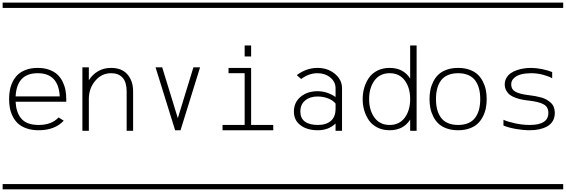

<svg xmlns="http://www.w3.org/2000/svg" viewBox="-20 -990 4282 1453"><path d="M98.1 -260.3H432.1Q422.9 -436 265.1 -436Q107.4 -436 98.1 -260.3ZM98.1 -220.2Q100.1 -180.7 109.9 -150.1Q119.6 -119.6 139.2 -95Q158.7 -70.3 192.1 -57.4Q225.6 -44.4 272 -44.4Q370.1 -44.4 423.3 -101.1L462.4 -76.7Q395 -4.4 272 -4.4Q221.2 -4.4 181.4 -18.3Q141.6 -32.2 117.2 -54.4Q92.8 -76.7 76.9 -108.2Q61 -139.6 54.9 -171.9Q48.8 -204.1 48.8 -240.2Q48.8 -276.4 54.9 -308.6Q61 -340.8 76.4 -372.1Q91.8 -403.3 115.7 -425.8Q139.6 -448.2 178 -462.2Q216.3 -476.1 265.1 -476.1Q314 -476.1 352.3 -462.2Q390.6 -448.2 414.6 -425.8Q438.5 -403.3 453.9 -372.1Q469.2 -340.8 475.3 -308.6Q481.4 -276.4 481.4 -240.2V-220.2ZM0 402.8H530.3V442.9H0ZM0 -970.2H530.3V-930.2H0Z M603.5 -480.5H652.3V-382.8Q679.2 -425.8 721.9 -450.9Q764.6 -476.1 820.8 -476.1Q901.9 -476.1 944.6 -426.8Q987.3 -377.4 987.3 -298.3V0H938.5V-298.3Q938.5 -366.7 908.2 -401.4Q877.9 -436 820.8 -436Q749.5 -436 700.9 -378.7Q652.3 -321.3 652.3 -240.2V0H603.5ZM530.3 402.8H1060.5V442.9H530.3ZM530.3 -970.2H1060.5V-930.2H530.3Z M1157.2 -480.5H1207.5L1325.7 -95.7L1443.8 -480.5H1494.1L1346.2 -4.4H1305.2ZM1060.5 402.8H1590.8V442.9H1060.5ZM1060.5 -970.2H1590.8V-930.2H1060.5Z M1880.4 -646V-562.5H1831.5V-646ZM1664.1 -4.4V-44.4H1831.5V-436H1709.5V-476.1H1880.4V-44.4H2047.9V-4.4ZM1590.8 402.8H2121.1V442.9H1590.8ZM1590.8 -970.2H2121.1V-930.2H1590.8Z M2568.4 -321.8V0H2519.5V-55.2Q2466.3 -4.4 2385.3 -4.4Q2304.7 -4.4 2254.4 -42Q2204.1 -79.6 2204.1 -145.5Q2204.1 -215.3 2255.1 -257.6Q2306.2 -299.8 2382.3 -299.8Q2455.6 -299.8 2519.5 -255.9V-321.8Q2519.5 -370.6 2479.7 -403.3Q2439.9 -436 2382.8 -436Q2317.4 -436 2259.3 -392.1L2226.1 -421.4Q2298.3 -476.1 2382.8 -476.1Q2460 -476.1 2514.2 -431.4Q2568.4 -386.7 2568.4 -321.8ZM2385.3 -44.4Q2448.7 -44.4 2484.1 -75.2Q2519.5 -106 2519.5 -167V-206.5Q2498.5 -231.9 2461.7 -245.8Q2424.8 -259.8 2382.3 -259.8Q2325.7 -259.8 2289.3 -229.7Q2252.9 -199.7 2252.9 -145.5Q2252.9 -95.7 2287.1 -70.1Q2321.3 -44.4 2385.3 -44.4ZM2121.1 402.8H2651.4V442.9H2121.1ZM2121.1 -970.2H2651.4V-930.2H2121.1Z M3132.8 0H3084V-85Q3033.2 -4.4 2928.7 -4.4Q2876.5 -4.4 2835.9 -24.9Q2795.4 -45.4 2771.7 -79.8Q2748 -114.3 2736.3 -155Q2724.6 -195.8 2724.6 -240.2Q2724.6 -284.7 2736.3 -325.4Q2748 -366.2 2771.7 -400.6Q2795.4 -435.1 2835.9 -455.6Q2876.5 -476.1 2928.7 -476.1Q3033.2 -476.1 3084 -395.5V-646H3132.8ZM3043.2 -99.6Q3084 -154.8 3084 -240.2Q3084 -325.7 3043.2 -380.9Q3002.4 -436 2928.7 -436Q2855 -436 2814.2 -380.9Q2773.4 -325.7 2773.4 -240.2Q2773.4 -154.8 2814.2 -99.6Q2855 -44.4 2928.7 -44.4Q3002.4 -44.4 3043.2 -99.6ZM2651.4 402.8H3181.6V442.9H2651.4ZM2651.4 -970.2H3181.6V-930.2H2651.4Z M3656.7 -308.6Q3663.1 -276.4 3663.1 -240.2Q3663.1 -204.1 3656.7 -171.9Q3650.4 -139.6 3634.8 -108.4Q3619.1 -77.1 3595.2 -54.4Q3571.3 -31.7 3533.2 -18.1Q3495.1 -4.4 3446.8 -4.4Q3398.4 -4.4 3360.4 -18.1Q3322.3 -31.7 3298.3 -54.4Q3274.4 -77.1 3258.8 -108.4Q3243.2 -139.6 3236.8 -171.9Q3230.5 -204.1 3230.5 -240.2Q3230.5 -276.4 3236.8 -308.6Q3243.2 -340.8 3258.8 -372.1Q3274.4 -403.3 3298.3 -426Q3322.3 -448.7 3360.4 -462.4Q3398.4 -476.1 3446.8 -476.1Q3495.1 -476.1 3533.2 -462.4Q3571.3 -448.7 3595.2 -426Q3619.1 -403.3 3634.8 -372.1Q3650.4 -340.8 3656.7 -308.6ZM3605.5 -162.8Q3614.3 -197.3 3614.3 -240.2Q3614.3 -283.2 3605.5 -317.6Q3596.7 -352.1 3577.6 -379.2Q3558.6 -406.2 3525.4 -421.1Q3492.2 -436 3446.8 -436Q3401.4 -436 3368.2 -421.1Q3335 -406.2 3315.9 -379.2Q3296.9 -352.1 3288.1 -317.6Q3279.3 -283.2 3279.3 -240.2Q3279.3 -197.3 3288.1 -162.8Q3296.9 -128.4 3315.9 -101.3Q3335 -74.2 3368.2 -59.3Q3401.4 -44.4 3446.8 -44.4Q3492.2 -44.4 3525.4 -59.3Q3558.6 -74.2 3577.6 -101.3Q3596.7 -128.4 3605.5 -162.8ZM3181.6 402.8H3711.9V442.9H3181.6ZM3181.6 -970.2H3711.9V-930.2H3181.6Z M4158.7 -397.5Q4137.7 -411.1 4092 -423.6Q4046.4 -436 4000 -436Q3958 -436 3925 -427.7Q3892.1 -419.4 3870.4 -399.9Q3848.6 -380.4 3848.6 -351.6Q3848.6 -313.5 3881.3 -295.4Q3914.1 -277.3 3987.3 -269Q4011.7 -266.1 4032 -262.5Q4052.2 -258.8 4075.4 -252.4Q4098.6 -246.1 4116 -236.1Q4133.3 -226.1 4148.2 -212.6Q4163.1 -199.2 4170.9 -179.4Q4178.7 -159.7 4178.7 -135.7Q4178.7 -100.1 4163.1 -74Q4147.5 -47.9 4119.9 -33Q4092.3 -18.1 4059.8 -11.2Q4027.3 -4.4 3989.3 -4.4Q3939 -4.4 3882.8 -14.4Q3826.7 -24.4 3790 -40V-83.5Q3822.8 -68.4 3878.9 -56.4Q3935.1 -44.4 3989.3 -44.4Q4129.9 -44.4 4129.9 -135.7Q4129.9 -180.7 4094 -200.4Q4058.1 -220.2 3980.5 -229Q3952.1 -231.9 3929.2 -236.6Q3906.2 -241.2 3881.1 -250.2Q3856 -259.3 3839.1 -272Q3822.3 -284.7 3811 -305.2Q3799.8 -325.7 3799.8 -351.6Q3799.8 -378.4 3812.3 -400.1Q3824.7 -421.9 3844.7 -435.8Q3864.7 -449.7 3891.6 -459Q3918.5 -468.3 3945.3 -472.2Q3972.2 -476.1 4000 -476.1Q4037.6 -476.1 4081.8 -467Q4126 -458 4158.7 -444.8ZM3711.9 402.8H4242.2V442.9H3711.9ZM3711.9 -970.2H4242.2V-930.2H3711.9Z"/></svg>

Font: AzarMehrMSRS1
Style: Regular
Weight: 1
Designer: Amin Abedi
Version: Version 1.00